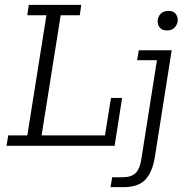

<svg xmlns="http://www.w3.org/2000/svg" viewBox="-20 -603 781 794"><path d="M7 0 14 -43H93L172 -540H93L99 -583H316L310 -540H231L152 -43H414L439 -198H485L454 0ZM437 171 444 130H486Q524 130 541.5 112Q559 94 565 52L629 -354H547L554 -395H690L620 49Q609 112 579.5 141.5Q550 171 490 171ZM671 -477Q651 -477 641.5 -488Q632 -499 632 -515Q632 -532 643.5 -545Q655 -558 677 -558Q696 -558 705.5 -547Q715 -536 715 -519Q715 -504 703.5 -490.5Q692 -477 671 -477Z"/></svg>

Font: Rokkitt SemiBold Light
Style: Italic
Weight: 300
Italic angle: -9°
Version: Version 3.103